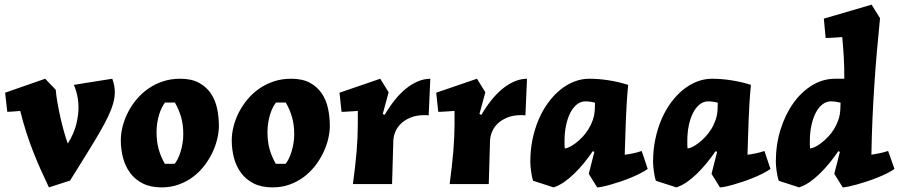

<svg xmlns="http://www.w3.org/2000/svg" viewBox="-20 -790 3860 824"><path d="M219.2 -404.8Q221.2 -379.4 226.8 -347.9Q232.4 -316.4 239.5 -284.9Q246.6 -253.4 254.9 -224.1Q263.2 -194.8 271 -173.8Q297.9 -217.8 307.4 -256.8Q316.9 -295.9 316.9 -328.1Q316.9 -350.6 313.7 -368.7Q310.5 -386.7 306.6 -399.4Q302.2 -414.6 296.9 -425.8L461.9 -452.1Q467.3 -437.5 470 -423.3Q472.7 -409.2 472.7 -394.5Q472.7 -371.6 465.6 -346.2Q458.5 -320.8 444.1 -290.3Q429.7 -259.8 407.7 -221.9Q385.7 -184.1 356 -136.2L280.8 -15.1L189.9 14.2Q171.4 -24.9 154.5 -62.5Q137.7 -100.1 122.3 -139.4Q106.9 -178.7 93 -221.7Q79.1 -264.6 66.9 -314Q57.6 -313 48.1 -312.3Q38.6 -311.5 30.3 -311Q21 -310.5 11.2 -310.1L2 -392.1L173.8 -452.1Z M919.4 -250Q919.4 -222.7 912.1 -192.6Q904.8 -162.6 890.6 -133.3Q876.5 -104 855.5 -77.1Q834.5 -50.3 807.1 -30Q779.8 -9.8 746.3 2.2Q712.9 14.2 673.8 14.2Q626 14.2 592.8 -2.7Q559.6 -19.5 538.6 -47.9Q517.6 -76.2 508.1 -112.5Q498.5 -148.9 498.5 -188Q498.5 -216.8 506.3 -247.6Q514.2 -278.3 529.1 -307.6Q543.9 -336.9 565.9 -363.3Q587.9 -389.6 616.2 -409.4Q644.5 -429.2 679 -440.7Q713.4 -452.1 753.4 -452.1Q802.2 -452.1 834.2 -434.6Q866.2 -417 885.3 -388.4Q904.3 -359.9 911.9 -323.7Q919.4 -287.6 919.4 -250ZM688.5 -350.1Q681.2 -341.3 674.6 -327.9Q668 -314.5 662.8 -297.9Q657.7 -281.2 654.8 -262.2Q651.9 -243.2 651.9 -223.1Q651.9 -183.1 660.6 -150.9Q669.4 -118.7 687.5 -86.9H729.5Q736.8 -95.7 743.4 -109.1Q750 -122.6 755.1 -139.2Q760.3 -155.8 763.4 -174.8Q766.6 -193.8 766.6 -213.9Q766.6 -253.9 757.6 -286.1Q748.5 -318.4 730.5 -350.1Z M1395.5 -250Q1395.5 -222.7 1388.2 -192.6Q1380.9 -162.6 1366.7 -133.3Q1352.5 -104 1331.5 -77.1Q1310.5 -50.3 1283.2 -30Q1255.9 -9.8 1222.4 2.2Q1189 14.2 1149.9 14.2Q1102.1 14.2 1068.8 -2.7Q1035.6 -19.5 1014.6 -47.9Q993.7 -76.2 984.1 -112.5Q974.6 -148.9 974.6 -188Q974.6 -216.8 982.4 -247.6Q990.2 -278.3 1005.1 -307.6Q1020 -336.9 1042 -363.3Q1064 -389.6 1092.3 -409.4Q1120.6 -429.2 1155 -440.7Q1189.5 -452.1 1229.5 -452.1Q1278.3 -452.1 1310.3 -434.6Q1342.3 -417 1361.3 -388.4Q1380.4 -359.9 1387.9 -323.7Q1395.5 -287.6 1395.5 -250ZM1164.6 -350.1Q1157.2 -341.3 1150.6 -327.9Q1144 -314.5 1138.9 -297.9Q1133.8 -281.2 1130.9 -262.2Q1127.9 -243.2 1127.9 -223.1Q1127.9 -183.1 1136.7 -150.9Q1145.5 -118.7 1163.6 -86.9H1205.6Q1212.9 -95.7 1219.5 -109.1Q1226.1 -122.6 1231.2 -139.2Q1236.3 -155.8 1239.5 -174.8Q1242.7 -193.8 1242.7 -213.9Q1242.7 -253.9 1233.6 -286.1Q1224.6 -318.4 1206.5 -350.1Z M1819.8 -294.9Q1815.4 -295.4 1810.8 -295.7Q1806.2 -295.9 1801.8 -295.9Q1768.1 -295.9 1743.2 -285.9Q1718.3 -275.9 1701.7 -260.3Q1685.1 -244.6 1676.8 -224.6Q1668.5 -204.6 1668 -185.1L1662.6 0H1494.6Q1505.4 -79.6 1510.5 -141.1Q1515.6 -202.6 1515.6 -254.9V-314Q1505.4 -313 1494.9 -312.5Q1484.4 -312 1474.9 -311.3Q1465.3 -310.5 1457.5 -310.3Q1449.7 -310.1 1445.8 -310.1L1437 -392.1L1611.8 -452.1L1647.9 -394L1622.6 -300.8L1630.9 -296.9Q1650.4 -330.6 1672.9 -358.9Q1695.3 -387.2 1720 -407.7Q1744.6 -428.2 1771.5 -439.9Q1798.3 -451.7 1826.7 -452.1Z M2234.9 -294.9Q2230.5 -295.4 2225.8 -295.7Q2221.2 -295.9 2216.8 -295.9Q2183.1 -295.9 2158.2 -285.9Q2133.3 -275.9 2116.7 -260.3Q2100.1 -244.6 2091.8 -224.6Q2083.5 -204.6 2083 -185.1L2077.6 0H1909.7Q1920.4 -79.6 1925.5 -141.1Q1930.7 -202.6 1930.7 -254.9V-314Q1920.4 -313 1909.9 -312.5Q1899.4 -312 1889.9 -311.3Q1880.4 -310.5 1872.6 -310.3Q1864.7 -310.1 1860.8 -310.1L1852.1 -392.1L2026.9 -452.1L2063 -394L2037.6 -300.8L2045.9 -296.9Q2065.4 -330.6 2087.9 -358.9Q2110.4 -387.2 2135 -407.7Q2159.7 -428.2 2186.5 -439.9Q2213.4 -451.7 2241.7 -452.1Z M2523.9 -141.1Q2505.9 -114.3 2485.4 -89.4Q2464.8 -64.5 2443.4 -43.7Q2421.9 -22.9 2399.7 -7.8Q2377.4 7.3 2356 14.2L2268.1 -14.2Q2265.1 -22.5 2262.9 -33.2Q2260.7 -43.9 2259.3 -55.2Q2257.8 -66.4 2256.8 -76.9Q2255.9 -87.4 2255.9 -95.2Q2255.9 -146.5 2265.6 -192.9Q2275.4 -239.3 2292.5 -278.8Q2309.6 -318.4 2333.3 -350.3Q2356.9 -382.3 2385 -405Q2413.1 -427.7 2444.6 -439.9Q2476.1 -452.1 2508.8 -452.1Q2547.4 -452.1 2589.6 -445.8Q2631.8 -439.5 2675.8 -425.8Q2671.9 -384.8 2669.7 -347.9Q2667.5 -311 2666 -275.1Q2664.6 -239.3 2663.6 -202.9Q2662.6 -166.5 2661.1 -126Q2675.3 -127.4 2695.6 -131.6Q2715.8 -135.7 2733.9 -142.1L2759.8 -64.9Q2745.6 -55.2 2726.6 -45.4Q2707.5 -35.6 2686 -26.9Q2664.6 -18.1 2642.6 -10.7Q2620.6 -3.4 2601.1 2.2Q2581.5 7.8 2566.2 11Q2550.8 14.2 2543 14.2L2506.8 -43.9L2530.8 -138.2ZM2533.7 -349.1Q2524.9 -351.6 2513.7 -353.3Q2502.4 -355 2492.7 -355Q2472.2 -355 2455.6 -341.6Q2439 -328.1 2427.2 -305.2Q2415.5 -282.2 2409.2 -251.2Q2402.8 -220.2 2402.8 -185.1Q2402.8 -177.2 2402.8 -169.2Q2402.8 -161.1 2403.8 -152.8Q2412.1 -153.3 2424.6 -159.4Q2437 -165.5 2451.2 -176.3Q2465.3 -187 2479.5 -201.9Q2493.7 -216.8 2505.1 -235.1Q2516.6 -253.4 2524.2 -275.1Q2531.7 -296.9 2532.7 -320.8Z M3050.8 -141.1Q3032.7 -114.3 3012.2 -89.4Q2991.7 -64.5 2970.2 -43.7Q2948.7 -22.9 2926.5 -7.8Q2904.3 7.3 2882.8 14.2L2794.9 -14.2Q2792 -22.5 2789.8 -33.2Q2787.6 -43.9 2786.1 -55.2Q2784.7 -66.4 2783.7 -76.9Q2782.7 -87.4 2782.7 -95.2Q2782.7 -146.5 2792.5 -192.9Q2802.2 -239.3 2819.3 -278.8Q2836.4 -318.4 2860.1 -350.3Q2883.8 -382.3 2911.9 -405Q2939.9 -427.7 2971.4 -439.9Q3002.9 -452.1 3035.6 -452.1Q3074.2 -452.1 3116.5 -445.8Q3158.7 -439.5 3202.6 -425.8Q3198.7 -384.8 3196.5 -347.9Q3194.3 -311 3192.9 -275.1Q3191.4 -239.3 3190.4 -202.9Q3189.5 -166.5 3188 -126Q3202.1 -127.4 3222.4 -131.6Q3242.7 -135.7 3260.7 -142.1L3286.6 -64.9Q3272.5 -55.2 3253.4 -45.4Q3234.4 -35.6 3212.9 -26.9Q3191.4 -18.1 3169.4 -10.7Q3147.5 -3.4 3127.9 2.2Q3108.4 7.8 3093 11Q3077.6 14.2 3069.8 14.2L3033.7 -43.9L3057.6 -138.2ZM3060.5 -349.1Q3051.8 -351.6 3040.5 -353.3Q3029.3 -355 3019.5 -355Q2999 -355 2982.4 -341.6Q2965.8 -328.1 2954.1 -305.2Q2942.4 -282.2 2936 -251.2Q2929.7 -220.2 2929.7 -185.1Q2929.7 -177.2 2929.7 -169.2Q2929.7 -161.1 2930.7 -152.8Q2939 -153.3 2951.4 -159.4Q2963.9 -165.5 2978 -176.3Q2992.2 -187 3006.3 -201.9Q3020.5 -216.8 3032 -235.1Q3043.5 -253.4 3051 -275.1Q3058.6 -296.9 3059.6 -320.8Z M3756.8 -711.9Q3749.5 -638.7 3743.4 -569.6Q3737.3 -500.5 3732.7 -429.9Q3728 -359.4 3724.6 -284.9Q3721.2 -210.4 3719.7 -126Q3736.3 -128.9 3753.4 -132.1Q3770.5 -135.3 3791.5 -142.1L3818.8 -64.9Q3804.7 -55.2 3785.2 -45.4Q3765.6 -35.6 3743.4 -26.9Q3721.2 -18.1 3698.5 -10.7Q3675.8 -3.4 3655.8 2.2Q3635.7 7.8 3620.1 11Q3604.5 14.2 3596.7 14.2L3560.5 -43.9L3584.5 -138.2L3577.6 -141.1Q3559.6 -114.3 3539.1 -89.4Q3518.6 -64.5 3497.1 -43.7Q3475.6 -22.9 3453.4 -7.8Q3431.2 7.3 3409.7 14.2L3321.8 -14.2Q3318.8 -23.9 3316.4 -35.9Q3314 -47.9 3312.5 -59.1Q3311 -70.3 3310.3 -80.1Q3309.6 -89.8 3309.6 -95.2Q3309.6 -168.5 3329.6 -233.2Q3349.6 -297.9 3384.3 -346.7Q3418.9 -395.5 3465.3 -423.8Q3511.7 -452.1 3564.5 -452.1H3603.5Q3603.5 -478.5 3603 -501Q3602.5 -523.4 3601.3 -544.4Q3600.1 -565.4 3598.4 -586.4Q3596.7 -607.4 3594.7 -630.9Q3584.5 -629.9 3573.7 -629.4Q3563 -628.9 3553.5 -628.2Q3543.9 -627.4 3535.9 -627.2Q3527.8 -627 3523.4 -627L3515.6 -710L3720.7 -770ZM3587.4 -349.1Q3578.6 -351.6 3567.4 -353.3Q3556.2 -355 3546.4 -355Q3525.9 -355 3509 -341.6Q3492.2 -328.1 3480.5 -305.2Q3468.8 -282.2 3462.2 -251.2Q3455.6 -220.2 3455.6 -185.1Q3455.6 -177.2 3455.6 -169.2Q3455.6 -161.1 3456.5 -152.8Q3464.8 -153.3 3477.8 -159.4Q3490.7 -165.5 3504.6 -176.3Q3518.6 -187 3533 -201.9Q3547.4 -216.8 3558.8 -235.1Q3570.3 -253.4 3577.9 -275.1Q3585.4 -296.9 3586.4 -320.8Z"/></svg>

Font: Simonetta
Style: Black Italic
Weight: 900
Italic angle: -2°
Designer: Gayaneh Bagdasaryan
Foundry: Brownfox
Version: Version 1.002